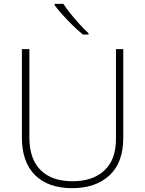

<svg xmlns="http://www.w3.org/2000/svg" viewBox="-20 -970 756 1000"><path d="M622 -252Q622 -123 550 -56.5Q478 10 356 10Q231 10 162.5 -58Q94 -126 94 -254V-714H133V-255Q133 -142 191.5 -84Q250 -26 358 -26Q463 -26 523.5 -82Q584 -138 584 -246V-714H622ZM310 -950Q324 -928 346.5 -900Q369 -872 394 -844.5Q419 -817 441 -797V-790H412Q386 -811 358 -838.5Q330 -866 305.5 -893.5Q281 -921 265 -942V-950Z"/></svg>

Font: Noto Sans Bengali ExtraLight
Style: Regular
Weight: 200
Designer: Jelle Bosma - Monotype Design Team
Foundry: Monotype Imaging Inc.
Version: Version 2.003; ttfautohint (v1.8.4.7-5d5b)